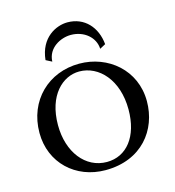

<svg xmlns="http://www.w3.org/2000/svg" viewBox="-101 -744 766 840"><g transform="rotate(-15 281.5 -324.0)"><path d="M389 -509 415 -523C408 -601 357 -658 280 -658C230 -658 155 -624 145 -523L172 -509C174 -571 234 -601 280 -601C340 -601 387 -561 389 -509ZM274 -437C363 -437 440 -355 440 -221C440 -98 379 -23 290 -23C193 -23 124 -111 124 -234C124 -369 199 -437 274 -437ZM527 -235C527 -377 413 -470 283 -470C144 -470 37 -369 37 -222C37 -86 140 10 275 10C439 10 527 -105 527 -235Z"/></g></svg>

Font: Linux Libertine O C
Style: Regular
Weight: 400
Designer: Philipp H. Poll
Foundry: Philipp H. Poll
Version: Version 4.0.3